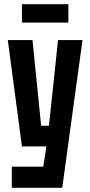

<svg xmlns="http://www.w3.org/2000/svg" viewBox="-20 -750 428 910"><path d="M36 140V40H185L200 -56H84L17 -560H134L175 -154H212L255 -560H371L275 140ZM84 -643V-730H304V-643Z"/></svg>

Font: Tektur Condensed Medium
Style: Regular
Weight: 500
Width: 3
Designer: Adam Jagosz
Foundry: Adam Jagosz
Version: Version 1.005;gftools[0.9.30]